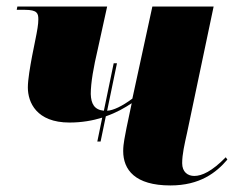

<svg xmlns="http://www.w3.org/2000/svg" viewBox="-20 -556 728 586"><path d="M277 -124H287L303 -201C335 -212 361 -227 382 -241L366 -165C362 -142 356 -119 356 -95C356 -38 392 10 500 10C590 10 640 -29 674 -69L669 -76C627 -33 596 -19 573 -19C553 -19 536 -31 536 -58C536 -85 543 -115 551 -151L632 -536H445L384 -255C353 -232 326 -219 307 -218L337 -363H327L297 -218C268 -221 258 -239 257 -269C257 -304 266 -353 278 -404L307 -536H33L31 -526H56C94 -526 97 -515 97 -497C97 -482 94 -464 87 -430L78 -385C72 -353 65 -313 65 -289C65 -244 91 -182 192 -182C230 -182 263 -188 292 -197Z"/></svg>

Font: Noto Serif Display Black
Style: Italic
Weight: 900
Italic angle: -12°
Designer: Monotype Design Team
Foundry: Monotype Imaging Inc.
Version: Version 2.009